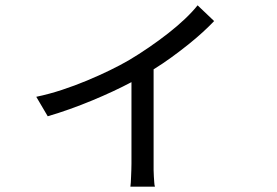

<svg xmlns="http://www.w3.org/2000/svg" viewBox="-20 -623 1040 720"><path d="M783 -544Q765 -525 740.5 -502.5Q716 -480 686 -456Q656 -432 623 -408Q590 -384 556 -363V-9Q556 2 556 15Q556 28 557 40Q558 52 558.5 61.5Q559 71 561 77H469Q470 71 470.5 61.5Q471 52 471.5 40Q472 28 472.5 15Q473 2 473 -9V-315Q441 -298 403.5 -280.5Q366 -263 325 -246Q284 -229 242 -214Q200 -199 159 -187L116 -260Q164 -270 212.5 -286Q261 -302 306.5 -321Q352 -340 392 -359.5Q432 -379 463 -397Q500 -419 538 -445Q576 -471 610.5 -498Q645 -525 673.5 -552Q702 -579 721 -603Z"/></svg>

Font: SpoqaHanSansJP-Regular
Style: Regular
Weight: 400
Designer: [Source Han Sans]
Ryoko NISHIZUKA  (kana & ideographs); Paul D. Hunt (Latin, Greek & Cyrillic); Wenlong ZHANG  (bopomofo
Foundry: Spoqa (http://bi.spoqa.com)
Version: Version 1.002.20150607